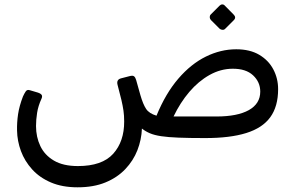

<svg xmlns="http://www.w3.org/2000/svg" viewBox="-20 -608 1301 847"><path d="M322.2 218.3Q254.9 218.3 204.9 197Q154.9 175.7 121.9 139.3Q88.8 102.8 72.4 58.4Q56 13.9 55.2 -32.4Q54.4 -68 59.7 -104Q65 -140 81.2 -182.2Q87.3 -195.7 93.6 -204.9Q99.8 -214.1 112.1 -209.9L147 -199.6Q160.2 -195.2 164 -188.9Q167.7 -182.7 162.9 -172.2Q148.5 -140.9 143.7 -110.4Q138.9 -79.8 138.9 -51.9Q138.9 -3.6 158 36.4Q177 76.4 217.9 100.5Q258.8 124.6 323.6 124.6Q430.4 124.6 479.3 70.4Q528.1 16.1 527.8 -72.1Q527.8 -98.4 524.7 -119.8Q521.6 -141.2 515.5 -167.4Q509.4 -193.6 498.6 -233.7Q492.6 -256.6 513.6 -262.3L551.9 -272.2Q565.9 -276 571.7 -271.1Q577.4 -266.2 580.6 -255.1L599.4 -188.2Q611.1 -147.7 624.6 -127.5Q638 -107.3 670.4 -97.7Q710.7 -196.1 766.8 -261.2Q822.8 -326.2 888.3 -358.4Q953.7 -390.6 1022.2 -390.6Q1082.7 -390.6 1123.8 -366.2Q1164.9 -341.8 1185.9 -301.7Q1206.9 -261.7 1206.9 -214.8Q1206.9 -138.5 1172.4 -91Q1137.9 -43.4 1066.2 -21.1Q994.6 1.3 883.7 1.1Q814.4 1.1 767.7 -0.8Q721.1 -2.6 690.8 -7.2Q660.6 -11.8 641 -20.2Q621.4 -28.6 606.1 -40.9Q604.2 8.2 586.2 54.6Q568.1 100.9 532.7 138.1Q497.4 175.3 445.1 196.8Q392.9 218.3 322.2 218.3ZM745.6 -94.1H934.6Q1027.4 -94.1 1077.8 -122.3Q1128.1 -150.6 1128.1 -203.9Q1128.1 -246 1096.5 -275.6Q1064.9 -305.2 1006.1 -304.8Q953.3 -304.6 904.5 -277.3Q855.6 -249.9 815.3 -202.7Q775 -155.4 745.6 -94.1ZM973.1 -480.7Q968.4 -475.9 961.2 -476.4Q953.9 -476.9 948.4 -481.7L910.2 -519.9Q905.2 -525.6 905.2 -532.7Q905.2 -539.7 910.2 -544.6L948.4 -582.8Q953.9 -588.4 960.7 -588.5Q967.4 -588.6 972.1 -582.8L1009.9 -544.6Q1023.8 -531.4 1011.3 -518.9Z"/></svg>

Font: Rubik Light
Style: Regular
Weight: 300
Designer: Hubert and Fischer
Foundry: Hubert and Fischer
Version: Version 2.300;gftools[0.9.30]